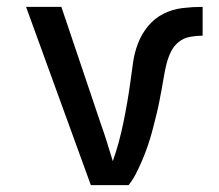

<svg xmlns="http://www.w3.org/2000/svg" viewBox="-20 -540 640 560"><path d="M245 0 56 -520H159L276 -173Q285 -148 293 -122Q301 -96 309 -70Q319 -98 326.5 -126Q334 -154 340 -183Q346 -212 351 -241Q356 -270 360 -299Q364 -328 368 -357Q372 -386 382.5 -413.5Q393 -441 412 -464Q431 -487 457 -500Q483 -513 512.5 -516.5Q542 -520 571 -520V-436Q553 -436 534 -432.5Q515 -429 500.5 -417Q486 -405 478 -388Q470 -371 465.5 -353Q461 -335 458 -316.5Q455 -298 451.5 -279.5Q448 -261 444.5 -243Q441 -225 436.5 -207Q432 -189 427.5 -171Q423 -153 417.5 -135Q412 -117 405.5 -99.5Q399 -82 391.5 -65Q384 -48 375.5 -31.5Q367 -15 355 0Z"/></svg>

Font: Iosevka Fixed Medium Extended
Style: Regular
Weight: 500
Width: 7
Monospace: yes
Designer: Belleve Invis
Foundry: Belleve Invis
Version: Version 24.1.1; ttfautohint (v1.8.4)